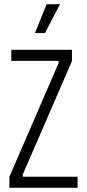

<svg xmlns="http://www.w3.org/2000/svg" viewBox="-20 -898 416 918"><path d="M25 0V-53L260 -596V-607H34V-660H324V-606L89 -64V-53H351V0ZM195 -740H147L203 -878H267Z"/></svg>

Font: Bricolage Grotesque 10pt Condensed ExtraLight
Style: Regular
Weight: 200
Width: 3
Designer: Mathieu Triay
Foundry: Atelier Triay
Version: Version 1.000; ttfautohint (v1.8.4.7-5d5b);gftools[0.9.32]